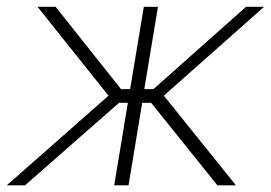

<svg xmlns="http://www.w3.org/2000/svg" viewBox="-34 -556 812 576"><path d="M-13.7 0 291.5 -269 78.6 -535.6H132.8L329.1 -288.6H356.4L397.5 -535.6H439.9L398.9 -288.6H426.3L704.1 -535.6H758.3L457.5 -269L673.8 0H618.2L419.4 -247.6H392.6L351.6 0H308.6L349.6 -247.6H323.2L41 0Z"/></svg>

Font: Inter Display Extra Light
Style: Italic
Weight: 200
Italic angle: -9.39999°
Designer: Rasmus Andersson
Foundry: rsms
Version: Version 4.000;git-4fc901f